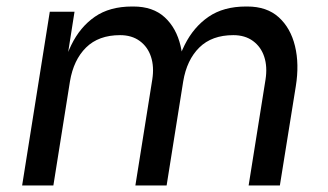

<svg xmlns="http://www.w3.org/2000/svg" viewBox="-20 -570 1008 590"><path d="M144 0H48L133 -534H209L173 -305H161Q172 -376 199 -431.5Q226 -487 271.5 -518.5Q317 -550 386 -550H390Q450 -550 486 -517Q522 -484 535 -428.5Q548 -373 537 -305H509Q520 -377 547.5 -432Q575 -487 621 -518.5Q667 -550 736 -550H740Q800 -550 836.5 -517Q873 -484 886.5 -428.5Q900 -373 889 -305L840 0H744L796 -326Q802 -365 792 -395.5Q782 -426 757.5 -444Q733 -462 697 -462Q631 -462 592.5 -424Q554 -386 543 -320L492 0H396L448 -326Q454 -365 444 -395.5Q434 -426 409.5 -444Q385 -462 349 -462Q283 -462 244.5 -424Q206 -386 195 -320Z"/></svg>

Font: Sora Variable Italic
Style: Regular
Weight: 400
Designer: Jonathan Barnbrook, Julián Moncada
Foundry: Barnbrook Fonts
Version: Version 2.000